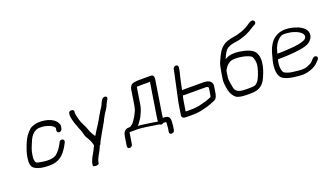

<svg xmlns="http://www.w3.org/2000/svg" viewBox="-72 -1238 3345 1933"><g transform="rotate(-20 1600.0 -271.0)"><path d="M498.3 -324 502.3 -349C503.8 -358.9 500.6 -369.1 494.5 -381C477.6 -418.7 433.2 -444.1 377.3 -456C322 -466.6 277.6 -465.7 224.7 -442.7C194.5 -427.1 172.7 -394.5 171.9 -395.1C150.6 -372.4 131.2 -336.9 111.9 -288.1C99 -253.6 84.7 -218.9 76.6 -168C67.6 -111 69.1 -63 114.6 -42.1C146.5 -24.2 190.8 -15.1 253.8 -15C346.9 -10.5 404.7 -58.6 438.4 -108.5C453.7 -130.9 461.6 -140.8 476.5 -171.2L482.4 -183C491 -200.7 480.1 -213.7 469.1 -217.3C458.4 -220.8 439.9 -217.7 432.9 -199.1L427.5 -188.1C403.9 -145.8 384 -114.4 345.6 -86.2C314.4 -70 270.6 -64.5 210.8 -73.9C201.7 -75.7 187.9 -78 171.3 -80.9C156.8 -82.9 147.8 -86.1 143.3 -89.4C128.8 -102.8 125.9 -132.2 131.6 -168C140.9 -226.8 147 -237.9 181.9 -319.7C189.2 -336.4 199.5 -352.4 212.7 -367.8C241.2 -398 270.3 -409.1 299.7 -407.1L300.4 -407H301.1C337.3 -407 370.5 -400.6 400.3 -387.6C405.3 -384.9 411 -381.9 417.4 -378.4C425.3 -375.5 448 -353.9 447.3 -349L443.3 -324C440.9 -309 451.4 -296.5 466.5 -296.5C481.5 -296.5 495.9 -309 498.3 -324Z M696.5 148C714.1 148 729.8 141.2 731.1 133L734.4 112C736 101.9 757 57.3 762.6 49.7C774.7 34 793.9 -11.4 803.6 -32.6C811.8 -37.6 817.3 -44.3 816 -52.4C824.1 -69.9 831 -80 848.4 -113.1C868.9 -150.7 887.7 -181.3 905.6 -213.1C916.9 -233.8 924.5 -242.1 934 -266.5C940.5 -282.3 949 -289.8 958.3 -309.7C961.5 -316.5 968.8 -328 980.2 -343C992.8 -361.5 1003 -380.7 1010.5 -400.5C1016.8 -415.4 1022.9 -426.8 1027.9 -434C1038.7 -446.6 1043.7 -464.5 1027.8 -474C1012.5 -481.1 996.2 -472.3 986.7 -462.7C976.6 -449.8 966.9 -430.8 956.1 -404.7C950.7 -391.1 923.6 -356.2 914.1 -336.1C907.1 -321.9 887.4 -293.7 879.1 -275.8C873.4 -263 857.2 -240.2 848.6 -225.9C833.9 -202.9 811.3 -169.4 791.7 -136C789.5 -139.8 785 -147.4 783.8 -150.2L775.2 -162.6C772.6 -168.8 768.4 -176.2 762.5 -185.2C753.7 -198.8 739.1 -251.9 727.3 -271.4C721.3 -281.3 717.5 -289.7 715.6 -296.2L715.5 -296.5L706.3 -313.5C704.3 -320.7 701.3 -329.6 698 -337C692.4 -350.6 690.7 -364.1 686.4 -382C686.4 -382 686.1 -381.6 686.1 -381.6C686.1 -381.6 686 -382 686 -382C679 -405.7 677.3 -426.1 680 -443C680 -443 679.8 -442 679.8 -442C679.8 -442 679.8 -443 679.8 -443C679 -451 674.6 -463.7 651.2 -462.5C631.9 -461.4 623.5 -449.1 624.1 -437.2C623.6 -433.8 622.8 -427.8 622 -420.8C619.4 -399.4 635.5 -349 637.8 -338.4C642 -322.8 649.6 -307.5 654.7 -294.5L662.1 -271.5C665.1 -262.7 669.1 -253.3 674.4 -242.6C682.4 -226.2 690.2 -179.3 702.1 -157.9C715.6 -139.8 720.1 -125.4 732.6 -104.5C737.8 -94.3 737.1 -88.6 742.8 -75C745.3 -68.5 746.2 -61.4 748 -51.4C740.5 -36 712.3 21.9 707.4 28C695.8 42.9 673.3 91.3 670.1 112L666.7 133C665.4 141.2 678.9 148 696.5 148Z M1390.8 -516C1380.7 -516 1364.9 -514 1341.2 -510.3C1314.8 -506.1 1297.4 -480 1294.1 -459.5L1268.4 -297.2C1266.1 -282.5 1263.8 -271.7 1261.9 -265.6C1257.1 -250.2 1257.1 -245.4 1252 -235.2C1241.2 -213.5 1229.5 -185.9 1215 -166.8C1194.8 -138.7 1192.2 -128 1171.5 -115.2C1164.2 -110.6 1159.9 -107.7 1154.2 -102H1142.6C1092.5 -102 1077.2 -70.5 1071 -31.8L1055.3 67.5C1052.8 83.1 1063.4 95 1078.5 95C1093.5 95 1107.8 83.1 1110.3 67.5L1126.8 -36.5C1128.2 -45.5 1129.1 -50.7 1130.3 -54.8C1130.5 -54.9 1133.1 -55 1135.2 -55H1225.1C1241.6 -55 1294.9 -47.3 1313.6 -45.3C1336.4 -42.7 1358.8 -36.9 1384.6 -34.1L1438.7 -26.3C1442.4 -22.1 1451.1 -18 1458.8 -18C1465.9 -18 1471.2 -18.9 1480.1 -26H1508.5C1508.6 -26 1513.6 -22.6 1512 -12.5L1511.9 -12L1509.3 23.7C1509 29.8 1508.6 34.1 1508.1 37.5L1501.9 76.5C1500.7 83.7 1501.4 91.5 1506.6 97.1C1511.4 102.4 1518.3 104 1525 104C1532.2 104 1540.3 102.1 1546.9 96C1553 90.4 1555.8 83.2 1556.9 76.5L1563.1 37.5C1563.9 32.3 1564.4 26.3 1564.7 20.3L1566.8 -11.4C1568.3 -21.8 1567.2 -33.9 1563.3 -44.7C1553.2 -72 1531 -75.6 1494.5 -75.9L1498.4 -109.9L1553.5 -457.5C1557.3 -481.7 1560.1 -516 1524.6 -516ZM1438 -91.2 1434.6 -57C1424.9 -58.4 1410.6 -62.4 1396.6 -63.9C1379.3 -65.8 1367.2 -69.6 1342.5 -72.2C1312.3 -75.3 1271.9 -84.8 1230.4 -85C1235 -90 1242.1 -98.8 1247.1 -105.9C1267 -134.8 1276.2 -142.8 1292.1 -178.1L1306.8 -210.8C1315.3 -229.8 1319.2 -246.8 1324.3 -266.4L1324.4 -266.9L1354.8 -459C1362.6 -460.1 1381.3 -461 1406.7 -461H1496.6Z M1814.2 -462.3 1814.3 -462.9 1820 -498.5C1822.3 -513.5 1811.8 -526 1796.8 -526C1781.8 -526 1767.3 -513.5 1765 -498.5L1763.1 -486.8L1693.9 -163.5L1674 -37.7C1672.4 -27.9 1675.6 -18.9 1682 -12.3C1691.2 -2.8 1708.1 -2 1730.8 -2H1782.8C1827.9 -2 1869.4 -7 1907.6 -17.8C1940.7 -24.2 1967.1 -32.4 1989.3 -41.8C2010.4 -50.7 2025.1 -56.4 2031.9 -58.6C2067.8 -70 2074.5 -110.2 2078.9 -138.2L2089 -202.2C2092 -220.9 2086.3 -236.5 2071.8 -251.1C2057.4 -266.6 2029.3 -272.5 1989.7 -272.5H1781.7C1778.7 -272.5 1774.8 -271.7 1771.6 -270.6C1785.6 -340.3 1797.3 -398.5 1814.2 -462.3ZM1772.9 -217.5H1980.9C1991.5 -217.5 2001.7 -217.3 2011.6 -217C2025 -216.6 2034.7 -206.7 2033.7 -200.3L2023.9 -138.2C2021.2 -121.5 2018 -110.6 2017 -108.5C2014.6 -106 1996.4 -100.6 1979.7 -93.3C1972.1 -90.1 1945.5 -81.7 1895.8 -69.4C1862.5 -61.2 1827.4 -57 1791.5 -57H1739.5C1736.8 -57 1734.4 -57 1732 -57.1L1748.9 -163.2C1752.6 -187.2 1756 -198.6 1761.1 -220.6C1764.5 -218.8 1768.8 -217.5 1772.9 -217.5Z M2266.4 -316C2277.5 -337.5 2291.1 -353.5 2306.9 -364.8C2334.2 -384.3 2343.4 -387 2391.5 -387C2408.9 -387 2423.4 -385.8 2434.9 -383.6L2435.4 -383.5L2435.9 -383.4C2477.6 -378.1 2510.9 -368.6 2535.3 -355.2L2535.9 -354.8L2536.6 -354.6C2554.3 -346.7 2567.4 -322.1 2569.8 -274.5C2570.9 -253.5 2564.8 -221.6 2550.8 -179.6C2536.8 -137.6 2522.8 -108.5 2510.6 -93.3C2484.8 -61.3 2472.6 -59 2406.2 -59H2376.4C2301.8 -59 2268 -80.7 2261 -123.2C2256.7 -149.5 2243.8 -206.8 2248.1 -234.2L2259.7 -307.2C2266.3 -313.4 2266 -316.1 2266.4 -316ZM2300.7 -438.1C2313.8 -467.3 2327.9 -489.5 2342.3 -504.8C2363 -526.4 2407.9 -540.3 2458.1 -544.8C2487.5 -547.5 2528.8 -564 2548.9 -570.2C2571.4 -577.6 2595.5 -591.6 2611.5 -599.3C2627.4 -607 2661.3 -632 2667.8 -634.2C2680.4 -637.8 2700.7 -648.8 2697 -668.4C2695.7 -675.1 2691.7 -680.3 2686.2 -684.6C2668.9 -698.2 2642 -681.6 2614.2 -661.1C2606.3 -655.3 2598.8 -650.7 2592 -647.3C2576.5 -639.7 2547.4 -624.7 2532.1 -620.4C2511.7 -614.8 2470.9 -601 2451 -599.2C2427.5 -597 2413.8 -592.2 2393.9 -587.5C2342.3 -574.7 2307.4 -550.1 2276.5 -503.2C2265.4 -486.8 2249.9 -455.4 2228.4 -407C2219.5 -387 2211.9 -353 2203.9 -302.5L2193.4 -235.9C2188.8 -207 2192.4 -167.8 2203.2 -116.7C2210.9 -80.1 2227.9 -50.3 2254.2 -28C2272.8 -12.2 2314.8 -4 2367.7 -4H2397.5C2409.3 -4 2422.2 -4.3 2436.2 -5C2504.9 -8.2 2552.1 -44.9 2578.9 -109.1C2585.3 -124.4 2591.1 -137.7 2596.1 -148.9L2596.3 -149.3L2596.4 -149.6C2629.1 -235.3 2635.8 -303.2 2612.6 -354.6C2593.9 -398.8 2539.5 -425.8 2441 -439.2C2420.7 -442 2403.4 -443 2385 -442C2349.7 -441.8 2318.8 -432.8 2290.1 -414.1C2292.5 -419.8 2296.8 -429.5 2300.7 -438.1Z M2802.2 -301.6C2815.7 -359.9 2841.4 -403.1 2878.7 -433.5C2908.9 -455.8 2924.1 -453.4 2981 -446.8C3041.2 -439.8 3104.1 -409 3117.9 -376.8C3127 -355.5 3115.8 -335.3 3096.6 -324.8C3061.5 -307.5 2999.7 -295.9 2914.7 -292.5C2879.9 -291.1 2858.1 -288.5 2827.7 -288.5L2799.1 -288.5C2799.7 -290.8 2801.1 -296.7 2802.2 -301.6ZM2819 -233.5C2852.1 -233.5 2875.6 -236 2909.5 -237.3C2977.1 -239.9 3068.6 -254 3096.2 -266.1L3116.3 -274.9L3117 -275.3C3142.4 -289.9 3160.8 -310.1 3170.7 -334.7L3170.9 -335.2L3171 -335.7C3188.2 -391.1 3156.9 -434.3 3087.2 -465C2937.1 -521.5 2838.8 -484 2785.6 -395.5C2766.9 -364.4 2753.3 -327.7 2743.8 -287.5C2732.3 -238.4 2728.3 -239.7 2721.8 -186.5C2714.9 -130.8 2724.5 -67.7 2761.2 -45.8C2786.4 -28.4 2824.8 -16.1 2879.1 -9.2C2914.5 -4.5 2939.9 -2.1 2959.3 -2C2995.6 -0.7 3036.4 -9.3 3077 -27.5C3115.8 -44.9 3126.4 -58.4 3149.4 -81.7L3158.6 -91.6C3172 -105.4 3170 -121 3160.1 -128.9C3151.3 -135.9 3134.4 -137.4 3121.6 -124.8L3110.6 -114L3110.2 -113.6C3077.1 -76.3 3084.5 -85.4 3037.6 -64.5C3017.8 -56.5 2998.7 -53 2979.6 -53.4C2958.8 -53.9 2929.4 -56.6 2889.6 -61.7C2854 -64.9 2823.1 -73.7 2796.4 -89.3C2792.8 -92.1 2788.4 -97.2 2785.7 -103.3C2774.4 -128.6 2771.5 -161.3 2777.9 -201.7C2779.6 -212 2781.7 -221.6 2785.2 -233.5Z"/></g></svg>

Font: MewTooHand
Style: BdIta
Weight: 400
Designer: Mew Too, Robert Jablonski
Version: Version 0.77